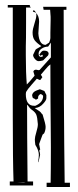

<svg xmlns="http://www.w3.org/2000/svg" viewBox="-20 -735 312 766"><path d="M139 -119H138V-118H139ZM114 -695 111 -688Q118 -688 123 -683Q122 -690 114 -695ZM81 -5Q78 -6 72 -6Q69 -6 61.5 -5.5Q54 -5 50 -5ZM138 -131H137V-129H138ZM138 -131 140 -118Q139 -114 137 -103.5Q135 -93 133 -87L132 -90Q135 -106 135 -117Q135 -135 121 -157Q119 -171 119 -179Q119 -188 125 -208Q131 -228 131 -238V-240Q129 -268 124.5 -278Q120 -288 107 -297Q100 -301 89 -317L88 -316Q88 -205 90 -11H112V5H19V-11H34Q31 -95 31 -268V-705H11V-715H99V-710Q104 -705 102 -705H84V-644Q84 -573 83 -550V-515Q83 -442 87 -398Q96 -406 118 -433L113 -450Q116 -457 124 -457L134 -455L138 -456L183 -506V-565L172 -549Q158 -549 146 -541Q134 -533 134 -521Q134 -508 144 -508Q146 -508 152 -511L148 -517L142 -512L137 -517Q138 -518 139.5 -520.5Q141 -523 142.5 -525Q144 -527 146 -529Q148 -531 150 -532Q152 -533 155 -533Q174 -533 174 -520L172 -514L152 -494Q140 -491 134 -491Q127 -491 119.5 -499.5Q112 -508 112 -516L122 -537Q125 -540 133 -544Q141 -548 145 -551Q127 -563 118.5 -574Q110 -585 110 -605Q110 -618 117.5 -641Q125 -664 125 -673Q125 -680 124 -683Q136 -671 136 -649L133 -602Q136 -556 162 -556L176 -565Q181 -577 181 -583V-604L182 -656V-668Q182 -670 180 -696H154L152 -708H245V-696H234Q234 -305 238 -6H259V11H166V-6H182Q183 -51 183 -148Q183 -170 182.5 -212.5Q182 -255 181.5 -333.5Q181 -412 181 -478Q172 -472 159.5 -456.5Q147 -441 143 -437L149 -427L141 -416H138L127 -421Q122 -415 106 -397Q90 -379 84 -368L83 -360Q83 -313 116 -313H121Q152 -326 152 -352Q151 -356 143 -360Q138 -359 134.5 -354Q131 -349 132 -344V-342L123 -337L119 -341H116L110 -346L108 -356Q109 -359 110.5 -362Q112 -365 114.5 -367Q117 -369 118 -370Q119 -371 122.5 -372.5Q126 -374 127 -374.5Q128 -375 132.5 -376.5Q137 -378 139 -379L157 -372L165 -356V-343Q165 -335 152 -321Q138 -305 119 -304Q122 -301 128 -297.5Q134 -294 138.5 -290.5Q143 -287 146 -282L150 -278Q162 -240 162 -229Q162 -215 156 -203L150 -198Q147 -191 142.5 -178Q138 -165 136 -160L140 -140V-137H137Z"/></svg>

Font: Bukvitsa
Style: Regular
Weight: 500
Foundry: Ponomar Technologies, Inc.
Version: Version 1.1